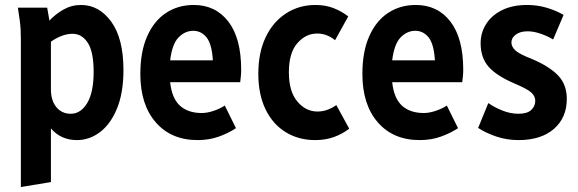

<svg xmlns="http://www.w3.org/2000/svg" viewBox="-20 -553 2329 773"><path d="M52 -522H170L179 -470Q203 -496 235.5 -514.5Q268 -533 306 -533Q379 -533 428 -465.5Q477 -398 477 -271Q477 -179 451 -116Q425 -53 382.5 -21Q340 11 290 11Q225 11 185 -36V180L64 200V-398Q64 -419 63 -436Q62 -453 59 -474ZM185 -194Q185 -148 207 -121.5Q229 -95 265 -95Q305 -95 331 -138Q357 -181 357 -264Q357 -344 333.5 -380.5Q310 -417 272 -417Q250 -417 227 -408Q204 -399 185 -385Z M545 -255Q545 -345 572.5 -407Q600 -469 648.5 -501Q697 -533 760 -533Q848 -533 899.5 -466Q951 -399 951 -272Q951 -257 949.5 -244Q948 -231 947 -222H665Q672 -157 704.5 -127.5Q737 -98 792 -98Q815 -98 841 -107Q867 -116 885 -128L930 -37Q900 -17 861 -3Q822 11 776 11Q669 11 607 -60.5Q545 -132 545 -255ZM758 -429Q725 -429 699 -402.5Q673 -376 665 -310H837Q833 -376 811.5 -402.5Q790 -429 758 -429Z M1020 -256Q1020 -341 1049.5 -403Q1079 -465 1131.5 -499Q1184 -533 1250 -533Q1290 -533 1322.5 -520.5Q1355 -508 1382 -487L1329 -391Q1315 -403 1296.5 -410.5Q1278 -418 1257 -418Q1211 -418 1177 -379Q1143 -340 1143 -262Q1143 -185 1177 -144.5Q1211 -104 1258 -104Q1280 -104 1299.5 -111.5Q1319 -119 1334 -130L1386 -35Q1359 -14 1325 -1.5Q1291 11 1249 11Q1182 11 1130 -21Q1078 -53 1049 -113Q1020 -173 1020 -256Z M1439 -255Q1439 -345 1466.5 -407Q1494 -469 1542.5 -501Q1591 -533 1654 -533Q1742 -533 1793.5 -466Q1845 -399 1845 -272Q1845 -257 1843.5 -244Q1842 -231 1841 -222H1559Q1566 -157 1598.5 -127.5Q1631 -98 1686 -98Q1709 -98 1735 -107Q1761 -116 1779 -128L1824 -37Q1794 -17 1755 -3Q1716 11 1670 11Q1563 11 1501 -60.5Q1439 -132 1439 -255ZM1652 -429Q1619 -429 1593 -402.5Q1567 -376 1559 -310H1731Q1727 -376 1705.5 -402.5Q1684 -429 1652 -429Z M1905 -38 1946 -138Q1970 -121 2002.5 -108Q2035 -95 2067 -95Q2103 -95 2119 -110.5Q2135 -126 2135 -147Q2135 -166 2119 -180.5Q2103 -195 2051 -217Q1977 -249 1946 -285.5Q1915 -322 1915 -379Q1915 -421 1937 -456Q1959 -491 2001 -512Q2043 -533 2102 -533Q2143 -533 2180.5 -522Q2218 -511 2249 -493L2207 -394Q2186 -407 2157.5 -417Q2129 -427 2104 -427Q2075 -427 2057 -414Q2039 -401 2039 -382Q2039 -365 2055 -350Q2071 -335 2123 -315Q2193 -285 2227.5 -248.5Q2262 -212 2262 -155Q2262 -79 2210 -34Q2158 11 2068 11Q2020 11 1977.5 -3.5Q1935 -18 1905 -38Z"/></svg>

Font: Radio Canada Condensed SemiBold
Style: Regular
Weight: 600
Width: 3
Designer: Charles Daoud, Etienne Aubert Bonn, Alexandre Saumier Demers, Jacques Le Bailly
Foundry: Radio-Canada
Version: Version 2.104; ttfautohint (v1.8.4.7-5d5b);gftools[0.9.28.de